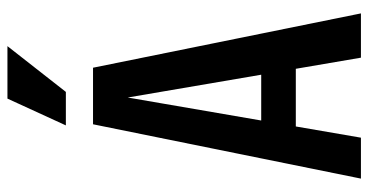

<svg xmlns="http://www.w3.org/2000/svg" viewBox="-257 -733 990 516"><g transform="rotate(-90 238.0 -475.0)"><path d="M16 0 162 -720H250L126 0ZM341 0 218 -720H314L460 0ZM109 -268H367V-175H109ZM249 -793H159L231 -950H372Z"/></g></svg>

Font: Instrument Sans Condensed SemiBold
Style: Regular
Weight: 600
Width: 3
Designer: Rodrigo Fuenzalida
Foundry: fragTYPE
Version: Version 1.000;gftools[0.9.28]